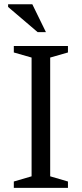

<svg xmlns="http://www.w3.org/2000/svg" viewBox="-20 -904 394 924"><path d="M307 -30.5V0H46.5V-30.5L132 -55.5V-627L46.5 -651.5V-682.5H307V-651.5L221.5 -627V-55.5ZM201 -749.5H161L19 -870.5V-883.5H135.5Z"/></svg>

Font: Newsreader
Style: Regular
Weight: 400
Designer: Hugues Gentile
Foundry: Production Type
Version: Version 1.003